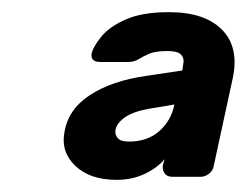

<svg xmlns="http://www.w3.org/2000/svg" viewBox="-20 -725 406 316"><path d="M172 -429Q128 -429 104 -452Q80 -475 86 -507Q92 -545 128 -568.5Q164 -592 220 -600L280 -609Q281 -615 282 -622.5Q283 -630 277.5 -635.5Q272 -641 255 -641Q236 -641 225.5 -636.5Q215 -632 208 -627.5Q201 -623 191 -623H145Q128 -623 131 -638Q134 -649 147 -665Q160 -681 187 -693Q214 -705 258 -705Q317 -705 345.5 -676Q374 -647 363 -596L332 -453Q331 -445 324.5 -439.5Q318 -434 310 -434H264Q255 -434 251 -439.5Q247 -445 248 -453L251 -463Q238 -448 217.5 -438.5Q197 -429 172 -429ZM192 -492Q223 -492 242.5 -509.5Q262 -527 267 -553L225 -546Q198 -541 185 -531.5Q172 -522 170 -511Q169 -503 174 -497.5Q179 -492 192 -492Z"/></svg>

Font: Rubik Light Medium
Style: Italic
Weight: 500
Italic angle: -12°
Version: Version 2.104